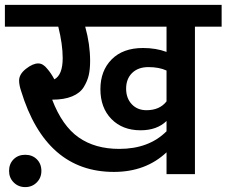

<svg xmlns="http://www.w3.org/2000/svg" viewBox="-40 -711 925 784"><path d="M865 -691V-602H756V0H640V-89Q555 -9 425 -9Q147 -9 46 -340Q38 -364 38 -382Q38 -408 66 -430Q94 -452 116 -452Q136 -452 153 -430Q168 -413 182 -387Q216 -405 216 -474Q216 -530 198 -602H-20V-691ZM640 -499V-602H308Q328 -530 328 -462Q328 -429 322.5 -404.5Q317 -380 302 -355.5Q287 -331 254.5 -317.5Q222 -304 173 -304Q214 -197 281 -150Q348 -103 447 -103Q568 -103 640 -175V-217Q601 -179 534 -179Q460 -179 415 -225Q370 -271 370 -347Q370 -422 416 -468.5Q462 -515 544 -515Q597 -515 640 -499ZM640 -297V-423Q610 -437 566 -437Q524 -437 499.5 -413Q475 -389 475 -349Q475 -310 498 -285.5Q521 -261 558 -261Q612 -261 640 -297ZM129 -13Q129 15 110 34Q91 53 63 53Q35 53 16 34Q-3 15 -3 -13Q-3 -42 15.5 -60.5Q34 -79 63 -79Q92 -79 110.5 -60.5Q129 -42 129 -13Z"/></svg>

Font: FiraGO Medium
Style: Regular
Weight: 500
Designer: bBox Type
Foundry: bBox Type GmbH
Version: Version 1.001;PS 001.001;hotconv 1.0.88;makeotf.lib2.5.64775